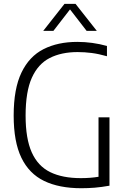

<svg xmlns="http://www.w3.org/2000/svg" viewBox="-20 -965 654 990"><path d="M399 5.5Q285 5.5 207.5 -32Q130 -69.5 90.2 -151.8Q50.5 -234 50.5 -369Q50.5 -507.5 90.8 -591Q131 -674.5 204.8 -711.8Q278.5 -749 378.5 -749Q456 -749 531.5 -728V-675Q489.5 -687 452.8 -691.8Q416 -696.5 380 -696.5Q296.5 -696.5 236.5 -666Q176.5 -635.5 144.2 -564Q112 -492.5 112 -369Q112 -250 143.8 -179.2Q175.5 -108.5 238.8 -77.5Q302 -46.5 396.5 -46.5Q446 -46.5 488 -53.5V-360H544.5V-7.5Q502 0 468 2.8Q434 5.5 399 5.5ZM203 -806 312.5 -945H369.5L479 -806H426.5L341 -916.5L255.5 -806Z"/></svg>

Font: Encode Sans SmCnd Lt
Style: Regular
Weight: 300
Width: 4
Designer: Multiple Designers
Foundry: Impallari Type
Version: Version 3.002; ttfautohint (v1.8.3) -l 8 -r 50 -G 200 -x 14 